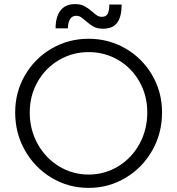

<svg xmlns="http://www.w3.org/2000/svg" viewBox="-20 -904 864 936"><path d="M412 -715Q510 -715 592 -667.5Q674 -620 722 -537.5Q770 -455 770 -356Q770 -254 722 -170Q674 -86 592 -37Q510 12 412 12Q314 12 232 -37Q150 -86 102 -170Q54 -254 54 -356Q54 -455 102 -537.5Q150 -620 232 -667.5Q314 -715 412 -715ZM412 -53Q490 -53 556 -93Q622 -133 660 -202.5Q698 -272 698 -356Q698 -438 660 -505.5Q622 -573 556.5 -611.5Q491 -650 412 -650Q334 -650 268 -611.5Q202 -573 163.5 -505.5Q125 -438 125 -356Q125 -272 163.5 -202.5Q202 -133 268 -93Q334 -53 412 -53ZM346 -884Q373 -884 391 -874.5Q409 -865 430 -847Q444 -834 454 -828Q464 -822 476 -822Q498 -822 505.5 -838Q513 -854 513 -882H573Q573 -823 551.5 -793.5Q530 -764 482 -764Q455 -764 436.5 -774Q418 -784 398 -802Q383 -815 373.5 -821Q364 -827 351 -827Q331 -827 321 -809.5Q311 -792 311 -766H251Q251 -822 275 -853Q299 -884 346 -884Z"/></svg>

Font: Museo Sans Light
Style: Regular
Weight: 300
Designer: Jos Buivenga
Foundry: Jos Buivenga & Rosetta Type Foundry (extension, remastering)
Version: Version 3.600;PS 1.000;hotconv 1.0.88;makeotf.lib2.5.647800;